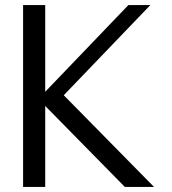

<svg xmlns="http://www.w3.org/2000/svg" viewBox="-20 -735 677 755"><path d="M70.8 0V-715H157.8V0ZM198.6 -327 136.1 -351.5 484.8 -715H571.1ZM470.8 0 131.7 -344.9 221.9 -369.5 585.6 0Z"/></svg>

Font: Russolo 10pt ExtraLight
Style: Regular
Weight: 200
Designer: Micah Stupak-Hahn
Version: Version 1.000